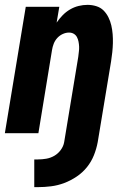

<svg xmlns="http://www.w3.org/2000/svg" viewBox="-20 -548 540 790"><path d="M121 222V108H136Q153 108 170.5 105Q188 102 203.5 93Q219 84 230 69Q241 54 244 37L302 -314Q303 -325 304.5 -335.5Q306 -346 305.5 -356.5Q305 -367 303 -377Q301 -387 296.5 -395.5Q292 -404 283.5 -409Q275 -414 264 -414Q251 -414 238 -408Q225 -402 215.5 -391.5Q206 -381 201 -368Q196 -355 194 -342L138 0H0L86 -520H224L213 -455Q224 -471 237.5 -485Q251 -499 268 -509Q285 -519 303.5 -523.5Q322 -528 340 -528Q359 -528 376.5 -522.5Q394 -517 406 -505Q418 -493 426 -477Q434 -461 438 -443.5Q442 -426 443.5 -407.5Q445 -389 444.5 -370.5Q444 -352 442 -333Q440 -314 437 -295L382 37Q377 64 366.5 90.5Q356 117 338 139.5Q320 162 295.5 178.5Q271 195 244.5 205Q218 215 190.5 218.5Q163 222 136 222Z"/></svg>

Font: Iosevka SS04 Heavy Oblique
Style: Regular
Weight: 900
Italic angle: -9°
Monospace: yes
Designer: Belleve Invis
Foundry: Belleve Invis
Version: Version 19.0.0; ttfautohint (v1.8.4)